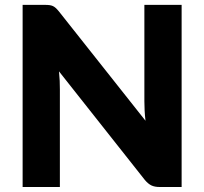

<svg xmlns="http://www.w3.org/2000/svg" viewBox="-20 -748 817 768"><path d="M706.5 -728.5V0H618.5Q599 0 585.8 -6.2Q572.5 -12.5 559.5 -28L216 -462.5Q218 -443 218.8 -424.8Q219.5 -406.5 219.5 -390.5V0H70.5V-728.5H159.5Q170.5 -728.5 178 -727.5Q185.5 -726.5 191.5 -723.8Q197.5 -721 203 -716Q208.5 -711 215.5 -702.5L562 -265Q559.5 -286 558.5 -305.8Q557.5 -325.5 557.5 -343V-728.5Z"/></svg>

Font: Lato 2
Style: Regular
Weight: 900
Designer: Lukasz Dziedzic with Adam Twardoch and Botio Nikoltchev
Foundry: tyPoland Lukasz Dziedzic
Version: Version 2.015; 2015-08-06; http://www.latofonts.com/